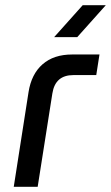

<svg xmlns="http://www.w3.org/2000/svg" viewBox="-20 -720 428 740"><path d="M33 0 90 -365Q101 -434.6 144.1 -472.3Q187.2 -510 258 -510H363.4L351 -430.6H262.8Q227.8 -430.6 207.6 -413Q187.4 -395.4 181.8 -359.8L125.2 0ZM188.8 -577 298.8 -700H387.8L277.8 -577Z"/></svg>

Font: MuseoModerno Thin
Style: Italic
Weight: 100
Italic angle: -9°
Designer: Pablo Cosgaya, Héctor Gatti, Marcela Romero, and the Authors of The MuseoModerno Project.
Foundry: Omnibus-Type Team
Version: Version 1.003